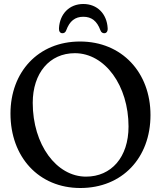

<svg xmlns="http://www.w3.org/2000/svg" viewBox="-20 -924 834 962"><path d="M397.5 -840C438.5 -840 466 -819 483 -772.5C487 -761 495 -757.5 502.5 -757.5C513.5 -757.5 520.5 -767 519.5 -782.5C515.5 -855 467 -904 397.5 -904C328 -904 279.5 -855 275.5 -782.5C274.5 -767 281.5 -757.5 292.5 -757.5C300.5 -757.5 308 -761 312 -772.5C329 -819 356.5 -840 397.5 -840ZM382.5 18C592.5 18 734 -133 734 -347.5C734 -560.5 591 -716 381 -716C170.5 -716 32.5 -562 32.5 -355C32.5 -137.5 174 18 382.5 18ZM411 -39C262.5 -39 144 -200 144 -408.5C144 -557.5 228 -657.5 355 -657.5C506.5 -657.5 624 -494.5 624 -290C624 -136 537.5 -39 411 -39Z"/></svg>

Font: dr Title
Style: Regular
Weight: 400
Version: Version 1.000;hotconv 1.0.109;makeotfexe 2.5.65596